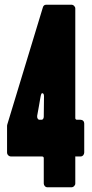

<svg xmlns="http://www.w3.org/2000/svg" viewBox="-20 -796 389 816"><path d="M166 -16V-124Q166 -131 158 -131H27Q20 -131 15 -136Q10 -141 10 -148V-262Q10 -265 11 -267L162 -764Q165 -776 177 -776H283Q290 -776 295 -771Q300 -766 300 -760V-294Q300 -291 302 -289Q304 -287 307 -287H322Q329 -287 333.5 -282.5Q338 -278 338 -271V-148Q338 -141 333.5 -136Q329 -131 322 -131H301Q301 -132 300.5 -131.5Q300 -131 300 -131V-16Q300 -10 295 -5Q290 0 283 0H182Q175 0 170.5 -5Q166 -10 166 -16ZM167 -387Q167 -400 159 -400Q155 -400 152 -383Q151 -379 145 -342.5Q139 -306 138 -304Q137 -297 140 -292Q143 -287 147 -287H157Q161 -287 163.5 -291Q166 -295 166 -300Q166 -303 166.5 -343Q167 -383 167 -387Z"/></svg>

Font: Grith.
Style: Regular
Weight: 400
Designer: Yosi Nasution
Version: Version 1.000;hotconv 1.0.109;makeotfexe 2.5.65596